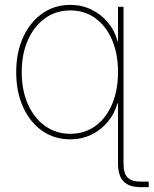

<svg xmlns="http://www.w3.org/2000/svg" viewBox="-20 -557 625 781"><path d="M549.8 204.1Q504.9 204.1 482.4 180.7Q460 157.2 460 107.4V-141.1H482.4V107.4Q482.4 147.5 498.5 164.6Q514.6 181.6 549.8 181.6Q556.2 181.6 565.9 181.6Q575.7 181.6 585 181.6V204.1Q576.7 204.1 566.7 204.1Q556.6 204.1 549.8 204.1ZM265.6 9.8Q201.2 9.8 151.6 -24.9Q102.1 -59.6 74 -121.3Q45.9 -183.1 45.9 -263.7Q45.9 -343.8 74.2 -405.5Q102.5 -467.3 152.1 -502.2Q201.7 -537.1 265.6 -537.1Q312.5 -537.1 351.8 -518.1Q391.1 -499 418.9 -465.8Q446.8 -432.6 458 -389.6H460V-529.3H482.4V0H460V-136.7H458Q445.8 -94.2 418 -61Q390.1 -27.8 351.3 -9Q312.5 9.8 265.6 9.8ZM265.6 -12.7Q324.7 -12.7 368.4 -44.7Q412.1 -76.7 436 -133.1Q460 -189.5 460 -263.7Q460 -338.4 435.8 -394.8Q411.6 -451.2 367.9 -482.9Q324.2 -514.6 265.6 -514.6Q208 -514.6 163.6 -482.9Q119.1 -451.2 93.8 -394.8Q68.4 -338.4 68.4 -263.7Q68.4 -189.5 93.5 -133.1Q118.7 -76.7 163.3 -44.7Q208 -12.7 265.6 -12.7Z"/></svg>

Font: Inter 24pt Thin
Style: Regular
Weight: 250
Designer: Rasmus Andersson
Foundry: rsms
Version: Version 4.001;git-66647c0bb